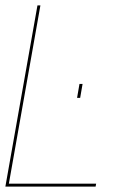

<svg xmlns="http://www.w3.org/2000/svg" viewBox="-29 -695 495 715"><path d="M-9 0H327L329 -11H4L121.5 -675H110.5ZM267 -382.5 258 -330.5H269.5L278.5 -382.5Z"/></svg>

Font: Anybody Thin Thin
Style: Italic
Weight: 250
Italic angle: -10°
Version: Version 1.113;gftools[0.9.25]